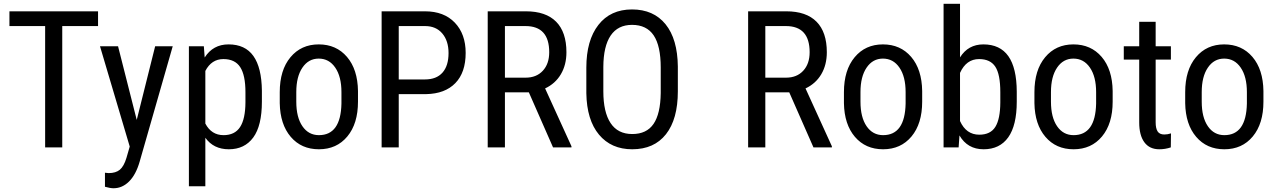

<svg xmlns="http://www.w3.org/2000/svg" viewBox="-20 -770 6667 1003"><path d="M492.2 -633.8H305.2V0H215.8V-633.8H29.3V-710.9H492.2Z M694.3 -143.6 790.5 -528.3H882.3L709.5 74.7Q689.9 142.6 654.3 178Q618.7 213.4 573.2 213.4Q555.7 213.4 528.3 205.6V132.3L547.4 134.3Q585 134.3 606.2 116.5Q627.4 98.6 640.6 54.7L657.7 -4.4L502.4 -528.3H596.7Z M1348.1 -238.8Q1348.1 -113.3 1303 -51.8Q1257.8 9.8 1175.3 9.8Q1095.7 9.8 1052.7 -50.3V203.1H966.8V-528.3H1044.9L1049.3 -469.7Q1092.8 -538.1 1173.8 -538.1Q1260.7 -538.1 1303.7 -477.5Q1346.7 -417 1348.1 -296.4ZM1262.2 -288.1Q1262.2 -377 1234.9 -419.2Q1207.5 -461.4 1147 -461.4Q1085 -461.4 1052.7 -399.4V-124.5Q1084.5 -64 1147.9 -64Q1206.5 -64 1234.1 -106.2Q1261.7 -148.4 1262.2 -235.4Z M1441.4 -288.6Q1441.4 -403.8 1497.3 -470.9Q1553.2 -538.1 1645 -538.1Q1736.8 -538.1 1792.7 -472.7Q1848.6 -407.2 1850.1 -294.4V-238.8Q1850.1 -124 1794.4 -57.1Q1738.8 9.8 1646 9.8Q1554.2 9.8 1498.8 -55.2Q1443.4 -120.1 1441.4 -231ZM1527.8 -238.8Q1527.8 -157.2 1559.8 -110.6Q1591.8 -64 1646 -64Q1760.3 -64 1763.7 -229V-288.6Q1763.7 -369.6 1731.4 -416.7Q1699.2 -463.9 1645 -463.9Q1591.8 -463.9 1559.8 -416.7Q1527.8 -369.6 1527.8 -289.1Z M2063 -278.3V0H1973.6V-710.9H2200.2Q2299.3 -710.9 2356 -651.6Q2412.6 -592.3 2412.6 -493.7Q2412.6 -391.1 2358.6 -335.7Q2304.7 -280.3 2206.5 -278.3ZM2063 -355H2200.2Q2259.8 -355 2291.5 -390.6Q2323.2 -426.3 2323.2 -492.7Q2323.2 -556.6 2290.5 -595.2Q2257.8 -633.8 2200.7 -633.8H2063Z M2742.7 -287.6H2617.7V0H2527.8V-710.9H2727.1Q2831.5 -710.9 2885.3 -656.5Q2939 -602.1 2939 -497.1Q2939 -431.2 2909.9 -382.1Q2880.9 -333 2827.6 -308.1L2965.3 -5.9V0H2869.1ZM2617.7 -364.3H2726.1Q2782.2 -364.3 2815.7 -400.4Q2849.1 -436.5 2849.1 -497.1Q2849.1 -633.8 2725.1 -633.8H2617.7Z M3521 -293Q3521 -147.5 3459 -68.8Q3397 9.8 3282.7 9.8Q3172.9 9.8 3109.1 -66.7Q3045.4 -143.1 3043 -282.7V-416.5Q3043 -559.1 3106 -639.9Q3168.9 -720.7 3281.7 -720.7Q3394 -720.7 3456.8 -643.3Q3519.5 -565.9 3521 -422.4ZM3431.6 -417.5Q3431.6 -530.3 3394.8 -585.2Q3357.9 -640.1 3281.7 -640.1Q3208 -640.1 3170.2 -584.5Q3132.3 -528.8 3131.8 -420.4V-293Q3131.8 -184.1 3169.7 -127Q3207.5 -69.8 3282.7 -69.8Q3357.9 -69.8 3394 -122.6Q3430.2 -175.3 3431.6 -284.2Z M4103 -287.6H3978V0H3888.2V-710.9H4087.4Q4191.9 -710.9 4245.6 -656.5Q4299.3 -602.1 4299.3 -497.1Q4299.3 -431.2 4270.3 -382.1Q4241.2 -333 4188 -308.1L4325.7 -5.9V0H4229.5ZM3978 -364.3H4086.4Q4142.6 -364.3 4176 -400.4Q4209.5 -436.5 4209.5 -497.1Q4209.5 -633.8 4085.4 -633.8H3978Z M4388.7 -288.6Q4388.7 -403.8 4444.6 -470.9Q4500.5 -538.1 4592.3 -538.1Q4684.1 -538.1 4740 -472.7Q4795.9 -407.2 4797.4 -294.4V-238.8Q4797.4 -124 4741.7 -57.1Q4686 9.8 4593.3 9.8Q4501.5 9.8 4446 -55.2Q4390.6 -120.1 4388.7 -231ZM4475.1 -238.8Q4475.1 -157.2 4507.1 -110.6Q4539.1 -64 4593.3 -64Q4707.5 -64 4710.9 -229V-288.6Q4710.9 -369.6 4678.7 -416.7Q4646.5 -463.9 4592.3 -463.9Q4539.1 -463.9 4507.1 -416.7Q4475.1 -369.6 4475.1 -289.1Z M5291.5 -238.8Q5291.5 -115.2 5247.1 -52.7Q5202.6 9.8 5118.2 9.8Q5034.2 9.8 4992.2 -62.5L4987.8 0H4909.2V-750H4995.1V-470.2Q5037.6 -538.1 5117.2 -538.1Q5204.1 -538.1 5247.6 -476.6Q5291 -415 5291.5 -291ZM5205.6 -288.1Q5205.6 -381.8 5179.4 -421.6Q5153.3 -461.4 5094.7 -461.4Q5027.8 -461.4 4995.1 -389.2V-137.7Q5027.3 -66.4 5095.7 -66.4Q5154.3 -66.4 5179.7 -107.4Q5205.1 -148.4 5205.6 -234.9Z M5383.8 -288.6Q5383.8 -403.8 5439.7 -470.9Q5495.6 -538.1 5587.4 -538.1Q5679.2 -538.1 5735.1 -472.7Q5791 -407.2 5792.5 -294.4V-238.8Q5792.5 -124 5736.8 -57.1Q5681.2 9.8 5588.4 9.8Q5496.6 9.8 5441.2 -55.2Q5385.7 -120.1 5383.8 -231ZM5470.2 -238.8Q5470.2 -157.2 5502.2 -110.6Q5534.2 -64 5588.4 -64Q5702.6 -64 5706.1 -229V-288.6Q5706.1 -369.6 5673.8 -416.7Q5641.6 -463.9 5587.4 -463.9Q5534.2 -463.9 5502.2 -416.7Q5470.2 -369.6 5470.2 -289.1Z M6017.1 -656.2V-528.3H6096.7V-458.5H6017.1V-130.9Q6017.1 -99.6 6027.3 -83.5Q6037.6 -67.4 6062.5 -67.4Q6079.6 -67.4 6097.2 -73.2L6096.2 0Q6066.9 9.8 6036.1 9.8Q5984.9 9.8 5958 -26.9Q5931.2 -63.5 5931.2 -130.4V-458.5H5850.6V-528.3H5931.2V-656.2Z M6171.4 -288.6Q6171.4 -403.8 6227.3 -470.9Q6283.2 -538.1 6375 -538.1Q6466.8 -538.1 6522.7 -472.7Q6578.6 -407.2 6580.1 -294.4V-238.8Q6580.1 -124 6524.4 -57.1Q6468.8 9.8 6376 9.8Q6284.2 9.8 6228.8 -55.2Q6173.3 -120.1 6171.4 -231ZM6257.8 -238.8Q6257.8 -157.2 6289.8 -110.6Q6321.8 -64 6376 -64Q6490.2 -64 6493.7 -229V-288.6Q6493.7 -369.6 6461.4 -416.7Q6429.2 -463.9 6375 -463.9Q6321.8 -463.9 6289.8 -416.7Q6257.8 -369.6 6257.8 -289.1Z"/></svg>

Font: TypoPRO Roboto
Style: Regular
Weight: 400
Designer: Google
Version: Version 2.136; 2016